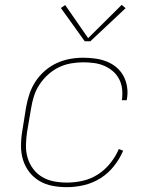

<svg xmlns="http://www.w3.org/2000/svg" viewBox="-20 -767 640 795"><path d="M257 8Q227 8 197.5 2.5Q168 -3 143.5 -17.5Q119 -32 101.5 -54.5Q84 -77 75.5 -104.5Q67 -132 67 -162.5Q67 -193 72 -223L88 -323Q93 -351 102 -378Q111 -405 127 -429.5Q143 -454 166 -474Q189 -494 215.5 -506Q242 -518 269.5 -523Q297 -528 325 -528Q350 -528 375 -524.5Q400 -521 422.5 -512Q445 -503 463 -487.5Q481 -472 492 -451Q503 -430 506.5 -405Q510 -380 505 -354Q505 -354 505 -353.5Q505 -353 505 -352H484Q484 -353 484.5 -353.5Q485 -354 485 -354Q488 -377 485.5 -399Q483 -421 473 -440Q463 -459 447 -472.5Q431 -486 411.5 -494.5Q392 -503 369.5 -506Q347 -509 325 -509Q300 -509 274 -504.5Q248 -500 224 -488.5Q200 -477 179.5 -458.5Q159 -440 144 -417.5Q129 -395 121 -370Q113 -345 109 -320L92 -220Q88 -193 87.5 -165.5Q87 -138 94.5 -113Q102 -88 117.5 -67.5Q133 -47 155 -34Q177 -21 203.5 -16Q230 -11 257 -11Q290 -11 323 -18.5Q356 -26 385 -44.5Q414 -63 436.5 -91Q459 -119 472 -150L490 -143Q476 -110 452 -79.5Q428 -49 396 -29Q364 -9 328 -0.5Q292 8 257 8ZM331 -596 232 -734 250 -746 345 -609 484 -747 500 -733 354 -596Z"/></svg>

Font: Iosevka SS04 Thin Extended
Style: Italic
Weight: 100
Width: 7
Italic angle: -9°
Monospace: yes
Designer: Belleve Invis
Foundry: Belleve Invis
Version: Version 19.0.0; ttfautohint (v1.8.4)